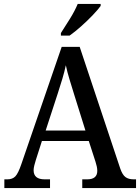

<svg xmlns="http://www.w3.org/2000/svg" viewBox="-20 -951 708 971"><path d="M2 0V-44H17Q43 -44 57.5 -59Q72 -74 88 -121L292 -714H383L588 -99Q599 -67 614.5 -55.5Q630 -44 656 -44H668V0H396V-44H421Q472 -44 472 -87Q472 -97 469.5 -109Q467 -121 463 -133L429 -238H192L161 -141Q157 -129 153.5 -114.5Q150 -100 150 -90Q150 -44 206 -44H233V0ZM211 -291H412L356 -470Q343 -512 331.5 -549.5Q320 -587 313 -621Q306 -588 295.5 -553Q285 -518 272 -478ZM288 -784Q309 -816 334 -856.5Q359 -897 373 -931H489V-921Q477 -904 450 -875.5Q423 -847 391 -818.5Q359 -790 332 -771H288Z"/></svg>

Font: Noto Serif Tamil SemiCondensed Medium
Style: Italic
Weight: 500
Width: 4
Italic angle: -12°
Designer: Indian Type Foundry, Tom Grace, and the Monotype Design Team
Foundry: Monotype Imaging Inc.
Version: Version 2.003; ttfautohint (v1.8.4.7-5d5b)